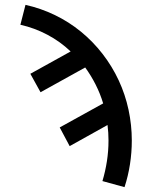

<svg xmlns="http://www.w3.org/2000/svg" viewBox="-20 -548 640 791"><path d="M493 223 402 198Q414 158 420.5 116Q427 74 427 31Q427 15 426 -1Q425 -17 423 -33L267 54L226 -23L405 -122Q393 -162 374 -199.5Q355 -237 331 -270L147 -168L105 -244L271 -336Q228 -377 175 -405Q122 -433 64 -446L85 -528Q148 -514 206 -486Q264 -458 313.5 -417.5Q363 -377 402.5 -326Q442 -275 469 -217Q496 -159 509.5 -96Q523 -33 523 31Q523 80 515.5 128.5Q508 177 493 223Z"/></svg>

Font: Iosevka SS04 Medium Extended
Style: Regular
Weight: 500
Width: 7
Monospace: yes
Designer: Belleve Invis
Foundry: Belleve Invis
Version: Version 19.0.0; ttfautohint (v1.8.4)